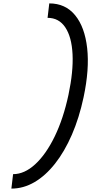

<svg xmlns="http://www.w3.org/2000/svg" viewBox="-20 -965 640 1130"><path d="M47 145 57 60Q124 60 187.5 1.5Q251 -57 302 -162Q353 -267 383 -407Q412 -544 407 -645.5Q402 -747 364.5 -803.5Q327 -860 260 -860L270 -945Q365 -945 422 -875.5Q479 -806 493 -682Q507 -558 472 -393Q446 -271 403 -172Q360 -73 304 -2Q248 69 183 107Q118 145 47 145Z"/></svg>

Font: Victor Mono Thin SemiBold
Style: Italic
Weight: 600
Italic angle: -12°
Monospace: yes
Version: Version 1.561;gftools[0.9.30]